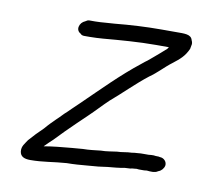

<svg xmlns="http://www.w3.org/2000/svg" viewBox="-63 -551 688 642"><g transform="rotate(10 281.0 -230.0)"><path d="M43 0C45 17 58 23 79 23C122 23 157 15 201 12C224 12 249 10 271 8L307 5C317 4 328 2 337 1C357 -1 375 -2 394 -6C400 -6 407 -7 413 -7C417 -8 422 -9 427 -9C432 -10 437 -10 442 -9H460L469 -10C476 -9 481 -9 487 -9C490 -9 492 -9 495 -10C499 -10 503 -12 508 -15C517 -18 525 -27 527 -37C529 -50 518 -62 504 -62C501 -63 499 -63 496 -63C492 -63 488 -63 483 -64C478 -64 472 -64 466 -63H449C442 -63 435 -63 428 -62C422 -62 415 -61 409 -60C393 -60 376 -55 360 -55C342 -53 326 -49 306 -49C287 -47 267 -44 246 -44L209 -41C175 -38 144 -35 115 -30C124 -39 133 -48 143 -57C155 -69 164 -79 176 -91C198 -113 222 -136 245 -158C263 -175 286 -200 305 -218C344 -251 381 -289 422 -321C447 -338 468 -362 491 -379C514 -397 529 -409 541 -436L543 -447C545 -453 544 -459 541 -465C536 -485 513 -483 485 -483H435C382 -483 329 -480 278 -475L249 -473C235 -472 225 -471 212 -471H193C188 -471 184 -469 180 -466C170 -462 163 -454 161 -444C159 -434 164 -426 172 -422C174 -419 179 -417 184 -417H203C220 -417 232 -418 248 -419C306 -424 367 -429 427 -429H470C469 -427 467 -424 466 -423C453 -411 441 -401 427 -389L408 -373C402 -369 396 -364 390 -359C325 -308 269 -250 210 -193L185 -169C178 -162 171 -155 164 -149C156 -140 146 -131 140 -125L125 -110C119 -104 113 -97 106 -89C90 -74 74 -57 60 -41C52 -28 41 -18 43 0Z"/></g></svg>

Font: Scribbler
Style: Ita
Weight: 400
Designer: Mew Too
Foundry: Cannot Into Space Fonts
Version: Version 1.001